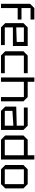

<svg xmlns="http://www.w3.org/2000/svg" viewBox="1622 -2362 740 4025"><g transform="rotate(90 1992.5 -350.0)"><path d="M60 0V-610L150 -700H390V-620H150V-430H390V-350H150V0Z M465 -90V-470L555 -560H945V-250H555V-80H925V0H555ZM555 -320 859 -330V-480H555Z M1055 -90V-470L1145 -560H1515V-480H1145V-80H1515V0H1145Z M1605 0V-700H1695V-560H2015L2105 -470V0H2015V-480H1695V0Z M2215 -90V-320L2615 -330V-480H2235V-560H2615L2705 -470V0H2305ZM2305 -240V-80H2615V-260Z M3325 -700V0H2910L2820 -90V-470L2910 -560H3235V-700ZM2910 -80H3235V-480H2910Z M3440 -90V-470L3530 -560H3840L3930 -470V-90L3840 0H3530ZM3530 -80H3840V-480H3530Z"/></g></svg>

Font: Tektur
Style: Regular
Weight: 400
Designer: Adam Jagosz
Foundry: Adam Jagosz
Version: Version 1.005;gftools[0.9.30]